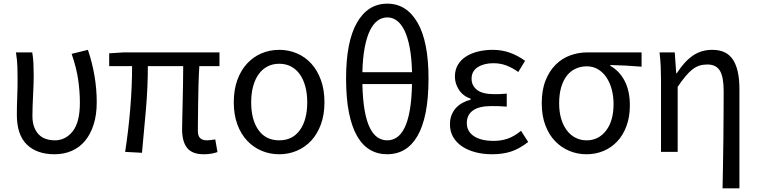

<svg xmlns="http://www.w3.org/2000/svg" viewBox="-20 -829 4140 1048"><path d="M278 13Q181 13 126.5 -40Q72 -93 72 -202Q72 -250 74 -298Q76 -346 76 -394Q76 -427 75 -463.5Q74 -500 67 -543H156Q161 -514 162.5 -483Q164 -452 164 -416Q164 -393 163 -365Q162 -337 160.5 -308Q159 -279 158 -250Q157 -221 157 -196Q157 -160 167 -134.5Q177 -109 193.5 -93Q210 -77 232.5 -70Q255 -63 279 -63Q338 -63 377 -112.5Q416 -162 416 -268Q416 -331 406.5 -395.5Q397 -460 371 -535L460 -557Q508 -414 508 -271Q508 -202 491 -149Q474 -96 444 -60Q414 -24 371.5 -5.5Q329 13 278 13Z M1092 13Q1029 13 1001.5 -21.5Q974 -56 974 -122Q974 -143 975 -183Q976 -223 977 -271.5Q978 -320 979 -371.5Q980 -423 980 -468H787Q787 -353 776.5 -231Q766 -109 755 5L663 0Q681 -115 691 -236Q701 -357 701 -468H576V-538L654 -543H1178V-468H1068Q1065 -421 1063.5 -368Q1062 -315 1061.5 -265.5Q1061 -216 1060.5 -176Q1060 -136 1060 -116Q1060 -87 1072.5 -75Q1085 -63 1111 -63Q1119 -63 1129 -64.5Q1139 -66 1155 -68L1167 1Q1153 6 1134.5 9.5Q1116 13 1092 13Z M1504 13Q1453 13 1408 -6Q1363 -25 1329 -61Q1295 -97 1275.5 -150Q1256 -203 1256 -271Q1256 -339 1275.5 -392.5Q1295 -446 1329 -482.5Q1363 -519 1408 -538Q1453 -557 1504 -557Q1555 -557 1600 -538Q1645 -519 1678.5 -482.5Q1712 -446 1731.5 -392.5Q1751 -339 1751 -271Q1751 -203 1731.5 -150Q1712 -97 1678.5 -61Q1645 -25 1600 -6Q1555 13 1504 13ZM1504 -63Q1577 -63 1617 -119Q1657 -175 1657 -271Q1657 -318 1646.5 -357Q1636 -396 1616.5 -423.5Q1597 -451 1568.5 -466Q1540 -481 1504 -481Q1468 -481 1439.5 -466Q1411 -451 1391.5 -423.5Q1372 -396 1361.5 -357Q1351 -318 1351 -271Q1351 -175 1391 -119Q1431 -63 1504 -63Z M1958 -370Q1960 -284 1970.5 -225.5Q1981 -167 1999 -131Q2017 -95 2041 -79Q2065 -63 2094 -63Q2122 -63 2146 -79Q2170 -95 2188 -131Q2206 -167 2216.5 -225.5Q2227 -284 2229 -370ZM2229 -435Q2227 -514 2216 -571Q2205 -628 2187 -664Q2169 -700 2145.5 -717Q2122 -734 2094 -734Q2066 -734 2042 -717Q2018 -700 2000 -664Q1982 -628 1971 -571Q1960 -514 1958 -435ZM2094 -809Q2199 -809 2259 -705.5Q2319 -602 2319 -401Q2319 -293 2303.5 -215Q2288 -137 2258.5 -86.5Q2229 -36 2187.5 -11.5Q2146 13 2094 13Q2041 13 1999.5 -11.5Q1958 -36 1929 -86.5Q1900 -137 1884.5 -215Q1869 -293 1869 -401Q1869 -602 1928.5 -705.5Q1988 -809 2094 -809Z M2666 13Q2616 13 2573.5 1.5Q2531 -10 2500.5 -31Q2470 -52 2453 -82Q2436 -112 2436 -150Q2436 -179 2445 -201.5Q2454 -224 2469.5 -240.5Q2485 -257 2505.5 -268Q2526 -279 2549 -285V-290Q2507 -305 2485 -339Q2463 -373 2463 -411Q2463 -448 2479.5 -475.5Q2496 -503 2524.5 -521Q2553 -539 2590.5 -548Q2628 -557 2670 -557Q2720 -557 2764 -541Q2808 -525 2846 -497L2809 -436Q2777 -459 2744 -471.5Q2711 -484 2673 -484Q2622 -484 2588 -462.5Q2554 -441 2554 -399Q2554 -362 2583.5 -338.5Q2613 -315 2679 -315Q2695 -315 2710.5 -315.5Q2726 -316 2746 -318V-247Q2723 -249 2702.5 -249.5Q2682 -250 2662 -250Q2595 -250 2561.5 -226Q2528 -202 2528 -157Q2528 -112 2566.5 -86Q2605 -60 2675 -60Q2715 -60 2750.5 -72Q2786 -84 2824 -115L2863 -54Q2814 -16 2768.5 -1.5Q2723 13 2666 13Z M3181 13Q3132 13 3087.5 -5.5Q3043 -24 3009.5 -59Q2976 -94 2956.5 -146Q2937 -198 2937 -265Q2937 -337 2957.5 -389Q2978 -441 3012.5 -475.5Q3047 -510 3092 -526.5Q3137 -543 3185 -543H3482V-465Q3436 -469 3396 -471Q3356 -473 3311 -474V-470Q3362 -441 3390 -386.5Q3418 -332 3418 -254Q3418 -191 3399.5 -141Q3381 -91 3349 -57Q3317 -23 3274 -5Q3231 13 3181 13ZM3182 -63Q3247 -63 3288 -116Q3329 -169 3329 -261Q3329 -302 3319.5 -339Q3310 -376 3291.5 -404.5Q3273 -433 3245.5 -450Q3218 -467 3183 -467Q3151 -467 3123 -454.5Q3095 -442 3075 -417Q3055 -392 3043.5 -354Q3032 -316 3032 -265Q3032 -218 3043 -181Q3054 -144 3074 -117.5Q3094 -91 3121.5 -77Q3149 -63 3182 -63Z M3924 199Q3925 133 3926.5 63.5Q3928 -6 3928.5 -74Q3929 -142 3929.5 -207.5Q3930 -273 3930 -332Q3930 -409 3909.5 -443Q3889 -477 3841 -477Q3818 -477 3798.5 -471Q3779 -465 3760 -450.5Q3741 -436 3721.5 -412.5Q3702 -389 3679 -355V0H3588V-394Q3588 -427 3586.5 -463.5Q3585 -500 3580 -543H3663L3671 -429H3674Q3716 -494 3762 -525.5Q3808 -557 3868 -557Q3946 -557 3981 -503Q4016 -449 4016 -344V199H3924Z"/></svg>

Font: SpoqaHanSansJP-Regular
Style: Regular
Weight: 400
Designer: [Source Han Sans]
Ryoko NISHIZUKA  (kana & ideographs); Paul D. Hunt (Latin, Greek & Cyrillic); Wenlong ZHANG  (bopomofo
Foundry: Spoqa (http://bi.spoqa.com)
Version: Version 1.002.20150607